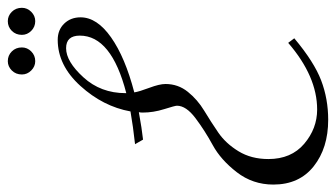

<svg xmlns="http://www.w3.org/2000/svg" viewBox="-234 -664 881 504"><g transform="rotate(-90 207.0 -411.5)"><path d="M93 -477 81 -498Q127 -503 167 -510Q180 -582 234 -641.5Q288 -701 355 -701Q381 -701 397.5 -684Q414 -667 414 -641Q414 -598 361.5 -561Q309 -524 217 -500Q219 -487 229 -460.5Q239 -434 239 -418Q239 -385 218.5 -359.5Q198 -334 169 -316.5Q140 -299 111.5 -279.5Q83 -260 62.5 -226.5Q42 -193 42 -148Q42 -88 82 -54Q122 -20 172 -20Q259 -20 347 -96L359 -80Q297 -28 248.5 -9.5Q200 9 145 9Q71 9 23 -29Q-25 -67 -25 -135Q-25 -189 7.5 -231Q40 -273 78.5 -294Q117 -315 149.5 -339.5Q182 -364 182 -388Q182 -393 173 -421.5Q164 -450 164 -478Q164 -484 165 -488Q121 -480 93 -477ZM215 -523V-521Q366 -560 366 -643Q366 -679 333 -679Q298 -679 256.5 -633.5Q215 -588 215 -523ZM439 -795Q439 -781 428.5 -770.5Q418 -760 404 -760Q389 -760 378.5 -770.5Q368 -781 368 -795Q368 -811 378.5 -821.5Q389 -832 404 -832Q418 -832 428.5 -821.5Q439 -811 439 -795ZM335 -795Q335 -781 324.5 -770.5Q314 -760 299 -760Q285 -760 274.5 -770.5Q264 -781 264 -795Q264 -811 274.5 -821.5Q285 -832 299 -832Q314 -832 324.5 -821.5Q335 -811 335 -795Z"/></g></svg>

Font: Dynalight
Style: Regular
Weight: 400
Designer: Astigmatic (AOETI)
Foundry: Astigmatic (AOETI)
Version: Version 1.000